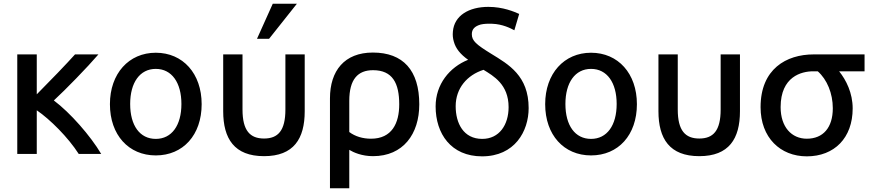

<svg xmlns="http://www.w3.org/2000/svg" viewBox="-20 -821 4685 1034"><path d="M178 8H73V-528H178V-313C245 -380 343 -482 384 -528H510C450 -458 333 -338 270 -280C358 -214 467 -90 525 8H404C347 -81 250 -178 178 -227Z M1066 -260C1066 -94 966 16 819 16C673 16 572 -94 572 -260C572 -425 674 -537 819 -537C965 -537 1066 -425 1066 -260ZM957 -261C957 -376 905 -450 819 -450C733 -450 681 -376 681 -261C681 -145 733 -73 819 -73C905 -73 957 -146 957 -261Z M1402 20C1242 20 1182 -74 1182 -222V-528H1286V-231C1286 -117 1327 -75 1402 -75C1477 -75 1517 -117 1517 -231V-528H1621V-222C1621 -74 1562 20 1402 20ZM1429 -612H1364L1449 -801H1579Z M1989 20C1929 20 1884 0 1861 -14V193H1757V-291C1757 -440 1835 -538 1988 -538C2151 -538 2238 -442 2238 -259C2238 -99 2151 20 1989 20ZM1861 -278V-110C1893 -86 1934 -74 1978 -74C2091 -74 2130 -158 2130 -259C2130 -373 2094 -443 1989 -443C1907 -443 1861 -394 1861 -278Z M2584 -445C2496 -417 2434 -346 2434 -249C2434 -157 2476 -73 2577 -73C2669 -73 2719 -149 2719 -244C2719 -367 2637 -412 2584 -445ZM2501 -499C2459 -529 2434 -560 2424 -597C2419 -614 2417 -631 2419 -651C2426 -737 2505 -784 2610 -784C2689 -784 2749 -758 2776 -746L2750 -658C2729 -669 2687 -691 2631 -693C2608 -694 2586 -693 2569 -689C2537 -680 2521 -664 2521 -637C2521 -601 2545 -581 2626 -531C2719 -474 2827 -413 2827 -239C2827 -114 2752 21 2576 21C2409 21 2326 -101 2326 -248C2326 -367 2401 -459 2501 -499Z M3410 -260C3410 -94 3310 16 3163 16C3017 16 2916 -94 2916 -260C2916 -425 3018 -537 3163 -537C3309 -537 3410 -425 3410 -260ZM3301 -261C3301 -376 3249 -450 3163 -450C3077 -450 3025 -376 3025 -261C3025 -145 3077 -73 3163 -73C3249 -73 3301 -146 3301 -261Z M3746 20C3586 20 3526 -74 3526 -222V-528H3630V-231C3630 -117 3671 -75 3746 -75C3821 -75 3861 -117 3861 -231V-528H3965V-222C3965 -74 3906 20 3746 20Z M4572 -237C4572 -78 4473 21 4325 21C4182 21 4076 -80 4076 -244C4076 -449 4214 -528 4362 -528H4636V-437H4499C4537 -390 4572 -320 4572 -237ZM4465 -238C4465 -318 4434 -393 4384 -437H4359C4297 -437 4184 -409 4184 -244C4184 -137 4243 -74 4325 -74C4413 -74 4465 -134 4465 -238Z"/></svg>

Font: Repo Medium
Style: Regular
Weight: 500
Designer: Stefan Peev
Foundry: Context Ltd
Version: Version 1.502